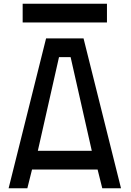

<svg xmlns="http://www.w3.org/2000/svg" viewBox="-20 -1005 700 1025"><path d="M101 -885V-985H551V-885ZM226 -800 26 0H126L151 -100H501L526 0H626L426 -800ZM295 -700H357L470 -200H182Z"/></svg>

Font: Serreria Sobria
Style: Medium
Weight: 500
Version: Version 001.000